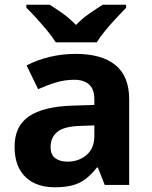

<svg xmlns="http://www.w3.org/2000/svg" viewBox="-20 -786 644 816"><path d="M302 -557Q412 -557 470.5 -509.5Q529 -462 529 -364V0H425L396 -74H392Q369 -45 344.5 -26Q320 -7 288.5 1.5Q257 10 211 10Q163 10 124.5 -8.5Q86 -27 64 -65.5Q42 -104 42 -163Q42 -250 103 -291.5Q164 -333 286 -337L381 -340V-364Q381 -407 358.5 -427Q336 -447 296 -447Q256 -447 218 -435.5Q180 -424 142 -407L93 -508Q137 -531 190.5 -544Q244 -557 302 -557ZM323 -251Q251 -249 223 -225Q195 -201 195 -162Q195 -128 215 -113.5Q235 -99 267 -99Q315 -99 348 -127.5Q381 -156 381 -208V-253ZM217 -606Q203 -629 180.5 -656Q158 -683 134.5 -709Q111 -735 92 -753V-766H191Q217 -750 247 -728.5Q277 -707 303 -680Q329 -707 360 -728.5Q391 -750 417 -766H516V-753Q498 -735 474 -709Q450 -683 427.5 -656Q405 -629 391 -606Z"/></svg>

Font: Noto Sans Malayalam
Style: Regular
Weight: 400
Designer: Jelle Bosma - Monotype Design Team
Foundry: Monotype Imaging Inc.
Version: Version 2.103